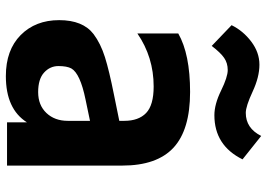

<svg xmlns="http://www.w3.org/2000/svg" viewBox="-144 -704 882 633"><g transform="rotate(90 296.5 -387.0)"><path d="M91.8 -254.9Q123 -278.3 168 -292.5Q212.9 -306.6 292 -322.3L377.9 -339.8V-356.4Q377.9 -403.3 352.1 -428.2Q326.2 -453.1 264.6 -453.1Q168 -453.1 89.8 -399.4V-534.2Q158.2 -573.2 282.7 -573.2Q407.2 -573.2 466.3 -518.6Q525.4 -463.9 525.4 -349.6V30.3H382.8V-35.2Q338.9 34.2 230.5 34.2Q144.5 34.2 95.2 -14.6Q45.9 -63.5 45.9 -141.6Q45.9 -219.7 91.8 -254.9ZM62.5 -710Q81.1 -748 116.7 -774.9Q152.3 -801.8 192.9 -801.8Q233.4 -801.8 281.7 -779.3Q330.1 -756.8 351.6 -756.8Q402.3 -756.8 427.7 -807.6L504.9 -746.1Q459 -653.3 359.4 -653.3Q323.2 -653.3 278.3 -675.3Q233.4 -697.3 210.4 -697.3Q187.5 -697.3 170.4 -685.5Q153.3 -673.8 130.9 -644.5ZM377.9 -169.9V-243.2L307.6 -228.5Q221.7 -210.9 205.1 -181.6Q197.3 -167 197.3 -139.2Q197.3 -111.3 218.8 -91.8Q240.2 -72.3 283.2 -72.3Q326.2 -72.3 352.1 -99.6Q377.9 -127 377.9 -169.9Z"/></g></svg>

Font: GenEi M Gothic v2 Bold
Style: Regular
Weight: 700
Version: Version 2.0